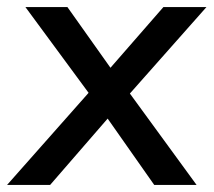

<svg xmlns="http://www.w3.org/2000/svg" viewBox="-38 -524 605 544"><path d="M399 0 267 -188 213 -261 34 -504H153L275 -332L330 -259L519 0ZM104 0H-18L213 -261L275 -332L425 -504H547L330 -259L267 -188Z"/></svg>

Font: Muli SemiBold
Style: Italic
Weight: 600
Italic angle: -4.541°
Designer: Vernon Adams
Foundry: Vernon Adams
Version: Version 2.100; ttfautohint (v1.8.1.43-b0c9)